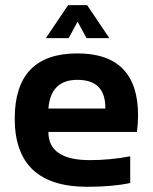

<svg xmlns="http://www.w3.org/2000/svg" viewBox="-20 -718 587 738"><path d="M277.3 -512.7Q510.7 -512.7 510.7 -274.4Q510.7 -242.7 506.3 -210.9H166Q166 -102.5 325.2 -102.5Q402.8 -102.5 480.5 -117.2V-14.6Q412.6 0 315.4 0Q36.6 0 36.6 -262.2Q36.6 -512.7 277.3 -512.7ZM166 -300.8H384.8V-304.7Q384.8 -411.1 277.3 -411.1Q174.8 -411.1 166 -300.8ZM241.7 -698.2H314.9L400.4 -571.3H312.5L278.3 -634.8L244.1 -571.3H156.2Z"/></svg>

Font: Voltera
Style: Bold
Weight: 700
Designer: Bernd Montag
Version: Version 1.301